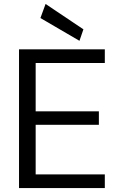

<svg xmlns="http://www.w3.org/2000/svg" viewBox="-20 -949 607 969"><path d="M76 0V-700H509V-631H160V-387H479V-319H160V-69H509V0ZM381 -743 184 -858 210 -929 401 -801Z"/></svg>

Font: DM Sans 12pt
Style: Regular
Weight: 400
Version: Version 4.004;gftools[0.9.30]